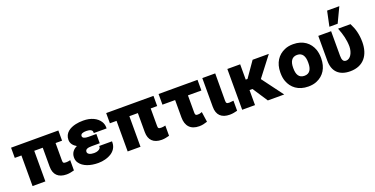

<svg xmlns="http://www.w3.org/2000/svg" viewBox="-25 -1553 4557 2335"><g transform="rotate(-20 2253.5 -385.0)"><path d="M24 -396H110V0H276V-396H386V-150C386 -48 442 9 550 9C590 9 617 0 648 -7V-140L632 -136C623 -134 608 -132 594 -132C559 -132 552 -139 552 -171V-396H636V-528H24Z M702 -154C702 -128 708 -103 723 -83C766 -20 856 10 960 10C1023 10 1083 -7 1124 -32C1167 -58 1204 -102 1204 -168V-181H1038V-168C1038 -162 1036 -159 1033 -153C1020 -134 992 -121 952 -121C906 -121 868 -136 868 -166C868 -200 900 -210 953 -210H1056V-330H953C906 -330 878 -342 878 -367C878 -397 911 -406 952 -406C996 -406 1030 -393 1030 -364V-351H1196V-364C1196 -391 1189 -416 1176 -438C1137 -502 1058 -538 960 -538C924 -538 891 -535 861 -528C786 -511 712 -469 712 -378C712 -328 744 -295 783 -273C738 -253 702 -214 702 -154Z M1255 -396H1341V0H1507V-396H1617V-150C1617 -48 1673 9 1781 9C1821 9 1848 0 1879 -7V-140L1863 -136C1854 -134 1839 -132 1825 -132C1790 -132 1783 -139 1783 -171V-396H1867V-528H1255Z M1933 -390H2097V-164C2097 -56 2153 10 2265 10C2305 10 2333 2 2361 -7L2371 -10L2352 -142L2338 -137C2321 -131 2315 -130 2294 -130C2269 -130 2263 -139 2263 -169V-390H2437V-528H1933Z M2499 -155C2499 -51 2555 5 2663 5C2703 5 2730 -3 2761 -10V-140L2728 -137C2721 -136 2715 -135 2707 -135C2673 -135 2665 -143 2665 -175L2666 -528H2499Z M2823 0H2989V-195H3027L3155 0H3367L3164 -273L3360 -528H3150L3012 -330H2989V-528H2823Z M3414 -259C3414 -221 3419 -186 3431 -153C3465 -59 3548 10 3678 10C3719 10 3757 4 3790 -11C3883 -50 3940 -137 3940 -260V-269C3940 -307 3934 -342 3923 -375C3889 -469 3807 -538 3677 -538C3636 -538 3599 -532 3566 -517C3473 -478 3414 -391 3414 -268ZM3580 -259V-269C3580 -343 3606 -399 3677 -399C3748 -399 3774 -344 3774 -269V-259C3774 -184 3749 -129 3678 -129C3605 -129 3580 -183 3580 -259Z M4000 -206C4000 -68 4077 10 4220 10C4394 10 4478 -109 4478 -275C4478 -374 4455 -455 4420 -521L4417 -528H4256L4262 -512C4289 -442 4311 -366 4312 -279C4312 -239 4301 -200 4285 -174C4270 -150 4249 -129 4215 -129C4178 -129 4166 -160 4166 -210V-528H4000ZM4165 -586H4272L4364 -780H4206Z"/></g></svg>

Font: Asimov Pro
Style: Ult
Weight: 900
Designer: Google
Version: Version 2.000980; 2014